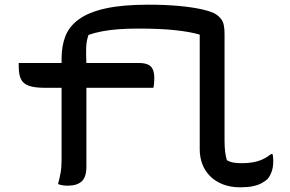

<svg xmlns="http://www.w3.org/2000/svg" viewBox="-20 -786 1240 820"><path d="M60 -517H571Q598 -517 612.5 -510Q627 -503 633 -488.5Q639 -474 639 -451Q639 -441 638 -430Q637 -419 635 -411H172Q127 -411 102.5 -420Q78 -429 69 -449Q60 -469 60 -502Q60 -505 60 -509.5Q60 -514 60 -517ZM833 -638Q794 -650 728.5 -657Q663 -664 571 -664Q524 -664 485 -661Q446 -658 415 -652Q384 -646 358 -637Q349 -611 348 -583Q347 -555 349 -514Q349 -481 349 -437.5Q349 -394 349 -345Q349 -296 349 -246.5Q349 -197 349 -152.5Q349 -108 349 -74Q349 -29 328.5 -11Q308 7 270 7Q255 7 245 5Q235 3 228 0Q234 -23 238.5 -46.5Q243 -70 243 -103Q243 -156 243 -210.5Q243 -265 243 -319.5Q243 -374 243 -428.5Q243 -483 243 -536Q243 -590 259.5 -632Q276 -674 317.5 -704Q359 -734 431 -750Q503 -766 613 -766Q687 -766 745.5 -760.5Q804 -755 845 -745.5Q886 -736 904 -724Q917 -715 925 -704Q933 -693 936 -677.5Q939 -662 939 -641Q939 -599 939 -556Q939 -513 939 -469Q939 -425 939 -379.5Q939 -334 939 -286Q939 -238 939 -187Q939 -158 941.5 -138Q944 -118 949 -102Q962 -94 978 -91.5Q994 -89 1013 -89Q1039 -89 1061 -93Q1083 -97 1101.5 -105.5Q1120 -114 1138 -128H1144Q1146 -120 1146.5 -112.5Q1147 -105 1147 -97Q1147 -71 1139.5 -51Q1132 -31 1121 -20Q1111 -11 1096 -3Q1081 5 1059 9.5Q1037 14 1006 14Q965 14 932.5 1.5Q900 -11 877.5 -33.5Q855 -56 844 -85.5Q833 -115 833 -148Q833 -200 833 -249Q833 -298 833 -345.5Q833 -393 833 -441Q833 -489 833 -538Q833 -587 833 -638Z"/></svg>

Font: Recursive Monospace Casual Medium
Style: Regular
Weight: 500
Version: Version 1.047